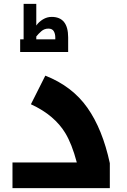

<svg xmlns="http://www.w3.org/2000/svg" viewBox="-20 -980 664 1000"><path d="M45 -134H380Q367 -183 352 -221Q337 -259 320 -287Q293 -332 248.5 -370Q204 -408 141 -437L216 -586Q356 -531 435 -419Q514 -307 552 -130V0H45ZM85 -775H103V-960H169V-847Q182 -866 203.5 -879Q225 -892 249 -892Q335 -892 335 -785V-709H85ZM268 -775V-784Q268 -804 260 -817.5Q252 -831 232 -831Q211 -831 195.5 -817.5Q180 -804 169 -790V-775Z"/></svg>

Font: Noto Kufi Arabic ExtraBold
Style: Regular
Weight: 800
Designer: Monotype Design Team, David Williams, Khaled Hosny
Foundry: Google LLC
Version: Version 2.109; ttfautohint (v1.8.4.7-5d5b)